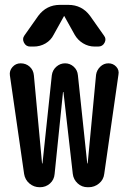

<svg xmlns="http://www.w3.org/2000/svg" viewBox="-20 -785 540 805"><path d="M266.6 -764.6Q323.2 -764.6 357.4 -718.8L416 -635.7Q426.8 -622.1 418.5 -606Q410.2 -589.8 391.6 -589.8H377Q350.6 -589.8 328.1 -603.5Q305.7 -617.2 293 -639.6L250 -716.8Q250 -717.8 249 -717.8Q248 -717.8 248 -716.8L205.1 -639.6Q193.4 -616.2 170.9 -603Q148.4 -589.8 121.1 -589.8H106.4Q88.9 -589.8 80.6 -606Q72.3 -622.1 82 -635.7L140.6 -718.8Q174.8 -764.6 231.4 -764.6ZM81.1 -55.7 21.5 -468.8Q18.6 -488.3 32.2 -503.9Q45.9 -519.5 66.4 -519.5Q88.9 -519.5 104.5 -505.4Q120.1 -491.2 122.1 -468.8L156.2 -100.6Q156.2 -99.6 157.2 -99.6Q158.2 -99.6 158.2 -100.6L197.3 -469.7Q200.2 -491.2 216.3 -505.4Q232.4 -519.5 252.9 -519.5Q273.4 -519.5 289.1 -505.4Q304.7 -491.2 306.6 -469.7L345.7 -100.6Q345.7 -99.6 346.7 -99.6Q347.7 -99.6 347.7 -100.6L382.8 -471.7Q385.7 -491.2 400.4 -505.4Q415 -519.5 434.6 -519.5Q454.1 -519.5 467.3 -505.4Q480.5 -491.2 476.6 -471.7L417 -55.7Q414.1 -31.2 395 -15.6Q376 0 351.6 0H347.7Q323.2 0 305.7 -16.1Q288.1 -32.2 285.2 -55.7L246.1 -398.4Q246.1 -399.4 245.1 -399.4Q244.1 -399.4 244.1 -398.4L209 -55.7Q207 -31.2 189.5 -15.6Q171.9 0 147.5 0H146.5Q122.1 0 103.5 -15.6Q85 -31.2 81.1 -55.7Z"/></svg>

Font: Rounded Mgen+ 1m medium
Style: Regular
Weight: 500
Designer: [Source Han Sans]
Ryoko NISHIZUKA  (kana & ideographs); Paul D. Hunt (Latin, Greek & Cyrillic); Wenlong ZHANG  (bopomofo
Version: Version 1.059.20150602